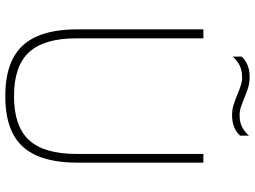

<svg xmlns="http://www.w3.org/2000/svg" viewBox="-139 -816 964 726"><g transform="rotate(90 343.0 -453.0)"><path d="M343.5 9Q257 9 201 -20Q145 -49 118 -109.5Q91 -170 91 -264.5V-740H125V-259.5Q125 -138 177.2 -81Q229.5 -24 343.5 -24Q458 -24 510 -81Q562 -138 562 -259.5V-740H595V-264.5Q595 -170 568.2 -109.5Q541.5 -49 486 -20Q430.5 9 343.5 9ZM415.5 -848.5Q393.5 -848.5 374 -855Q354.5 -861.5 336.5 -869Q320 -876 304 -881.2Q288 -886.5 271.5 -886.5Q247 -886.5 228.8 -877.8Q210.5 -869 194 -851V-884.5Q207.5 -899.5 226.8 -907.2Q246 -915 271.5 -915Q293.5 -915 313.2 -908.8Q333 -902.5 351 -894.5Q367.5 -888 383.2 -882.5Q399 -877 415.5 -877Q440.5 -877 458.8 -885.8Q477 -894.5 493 -912.5V-879Q480 -864.5 460.8 -856.5Q441.5 -848.5 415.5 -848.5Z"/></g></svg>

Font: Encode Sans SC Thin
Style: Regular
Weight: 250
Designer: Multiple Designers
Foundry: Impallari Type
Version: Version 3.002